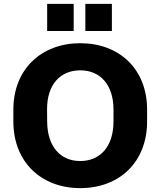

<svg xmlns="http://www.w3.org/2000/svg" viewBox="-20 -951 821 982"><path d="M390.6 11.2C588.9 11.2 732.4 -120.1 732.4 -330.1V-390.1C732.4 -599.1 588.9 -730 390.6 -730C192.9 -730 48.3 -598.6 48.3 -390.1V-330.1C48.3 -121.1 191.9 11.2 390.6 11.2ZM390.6 -127.4C290 -127.4 221.7 -200.2 221.2 -330.1L220.7 -390.1C219.7 -520 289.6 -591.3 390.6 -591.3C491.7 -591.3 560.5 -518.6 560.5 -390.1V-330.1C560.5 -200.7 491.7 -127.4 390.6 -127.4ZM552.2 -792.5V-931.2H416.5V-792.5ZM356.9 -792.5V-931.2H221.2V-792.5Z"/></svg>

Font: Winston ExtraBold
Style: Regular
Weight: 800
Designer: Vernon Adams, Kim Jin-seong, David Berlow, Cristiano Sobral
Foundry: The Winston Project Authors
Version: Version 3.004